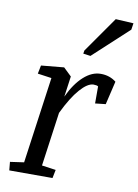

<svg xmlns="http://www.w3.org/2000/svg" viewBox="-90 -875 674 935"><g transform="rotate(10 247.0 -407.5)"><path d="M380.9 -540.5Q424.3 -540.5 456.5 -515.1L429.2 -399.4L377.4 -393.6V-478Q370.6 -482.9 354 -482.9Q325.2 -482.4 288.1 -440.4Q251 -398.4 212.4 -317.9L175.3 -51.3L244.6 -41.5L236.3 0H22.5L18.6 -41.5L86.9 -51.3L146.5 -478.5L77.6 -488.3L85.9 -529.8L198.7 -540.5L238.3 -502.4L224.1 -400.4Q254.9 -466.8 295.9 -503.9Q336.9 -541 380.9 -540.5ZM281.2 -638.2 405.3 -815.4 493.7 -810.5 488.8 -778.3 314.9 -617.7 278.8 -622.6Z"/></g></svg>

Font: NoticiaText-Italic
Style: Italic
Weight: 400
Italic angle: -8°
Designer: JM Sole
Foundry: JM Sole
Version: Version 1.003